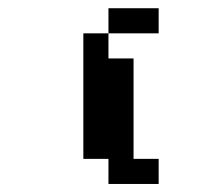

<svg xmlns="http://www.w3.org/2000/svg" viewBox="-20 -458 540 478"><path d="M250 -437.5H375V-375H250ZM187.5 -375H250V-312.5H312.5V-62.5H375V0H250V-62.5H187.5Z"/></svg>

Font: Half Eighties
Style: Regular
Weight: 400
Monospace: yes
Designer: Jayvee Enaguas (HarvettFox96)
Version: 20191127.01dev02